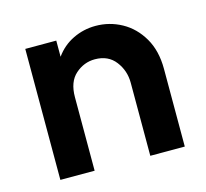

<svg xmlns="http://www.w3.org/2000/svg" viewBox="-72 -510 633 590"><g transform="rotate(-15 245.0 -214.5)"><path d="M51.4 0V-416.7H150V-365.3Q172.2 -396.5 205.9 -412.8Q239.6 -429.2 277.8 -429.2Q322.2 -429.2 360.8 -408Q399.3 -386.8 423.3 -345.8Q447.2 -304.9 447.2 -247.2V0H337.5V-232.6Q337.5 -270.8 314.6 -300.7Q291.7 -330.6 249.3 -330.6Q214.6 -330.6 187.5 -306.6Q160.4 -282.6 160.4 -234V0Z"/></g></svg>

Font: Afacad SemiBold
Style: Regular
Weight: 600
Designer: Kristian Moeller
Foundry: Dicotype
Version: Version 1.000